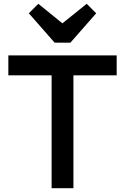

<svg xmlns="http://www.w3.org/2000/svg" viewBox="-20 -992 659 1012"><path d="M252 0V-595H24V-700H595V-595H367V0ZM437 -972 487 -922 351 -767H268L132 -922L182 -972L309 -869Z"/></svg>

Font: Outfit Medium
Style: Regular
Weight: 500
Designer: Rodrigo Fuenzalida
Foundry: fragTYPE
Version: Version 1.100; ttfautohint (v1.8.4.7-5d5b);gftools[0.9.27]